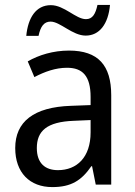

<svg xmlns="http://www.w3.org/2000/svg" viewBox="-20 -752 548 782"><path d="M87 -606H137C145 -644 159 -664 186 -664C225 -664 275 -607 329 -607C385 -607 421 -654 428 -732H377C369 -695 357 -674 330 -674C289 -674 242 -731 187 -731C126 -731 94 -679 87 -606ZM261 -546C197 -546 138 -528 93 -502L120 -438C162 -460 206 -476 253 -476C316 -476 349 -443 349 -357V-324L269 -321C117 -316 42 -256 42 -149C42 -49 101 10 193 10C270 10 312 -17 352 -75H355L370 0H433V-364C433 -486 380 -546 261 -546ZM281 -260 349 -263V-213C349 -111 293 -59 216 -59C164 -59 130 -87 130 -149C130 -218 170 -256 281 -260Z"/></svg>

Font: Noto Sans Bengali SemiCondensed
Style: Regular
Weight: 400
Width: 4
Designer: Jelle Bosma - Monotype Design Team
Foundry: Monotype Imaging Inc.
Version: Version 2.003